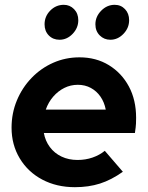

<svg xmlns="http://www.w3.org/2000/svg" viewBox="-20 -767 616 797"><path d="M291 10Q215 10 155.5 -21.5Q96 -53 62 -109.5Q28 -166 28 -237Q28 -297 50 -350Q72 -403 111 -443.5Q150 -484 201 -506.5Q252 -529 310 -529Q379 -529 432 -496.5Q485 -464 515 -408Q545 -352 545 -278Q545 -267 544.5 -254Q544 -241 540 -215H162Q168 -182 187 -156.5Q206 -131 235.5 -117Q265 -103 302 -103Q335 -103 364 -113Q393 -123 415 -141L490 -54Q442 -20 395 -5Q348 10 291 10ZM170 -312H419Q413 -343 397 -366Q381 -389 357 -402Q333 -415 303 -415Q273 -415 247 -402Q221 -389 201 -366Q181 -343 170 -312ZM227 -602Q200 -602 182.5 -620Q165 -638 165 -666Q165 -699 188.5 -723Q212 -747 245 -747Q270 -747 287.5 -729Q305 -711 305 -683Q305 -651 281.5 -626.5Q258 -602 227 -602ZM438 -602Q412 -602 394 -620Q376 -638 376 -666Q376 -698 400 -722.5Q424 -747 456 -747Q482 -747 499 -729Q516 -711 516 -683Q516 -651 492.5 -626.5Q469 -602 438 -602Z"/></svg>

Font: Red Hat Display ExtraBold
Style: Italic
Weight: 800
Italic angle: -12°
Designer: Pentagram, MCKL
Foundry: Pentagram, MCKL
Version: Version 1.023